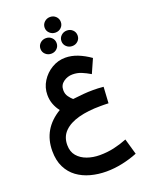

<svg xmlns="http://www.w3.org/2000/svg" viewBox="-209 -949 1058 1385"><g transform="rotate(-20 319.5 -256.5)"><path d="M293.9 -789.6Q293.9 -814.9 312.3 -832.3Q330.6 -849.6 356.4 -849.6Q382.3 -849.6 400.1 -832.3Q418 -814.9 418 -789.6Q418 -764.2 400.1 -747.1Q382.3 -730 356.4 -730Q330.6 -730 312.3 -747.3Q293.9 -764.6 293.9 -789.6ZM374.5 -656.7Q374.5 -682.1 392.8 -699.2Q411.1 -716.3 437 -716.3Q462.9 -716.3 480.7 -699.2Q498.5 -682.1 498.5 -656.7Q498.5 -631.3 480.7 -614.3Q462.9 -597.2 437 -597.2Q411.1 -597.2 392.8 -614.3Q374.5 -631.3 374.5 -656.7ZM213.4 -656.7Q213.4 -682.1 231.7 -699.2Q250 -716.3 275.9 -716.3Q301.8 -716.3 319.6 -699.2Q337.4 -682.1 337.4 -656.7Q337.4 -631.3 319.6 -614.3Q301.8 -597.2 275.9 -597.2Q250 -597.2 231.7 -614.3Q213.4 -631.3 213.4 -656.7ZM547.9 -244.1 540.5 -120.1Q520.5 -121.1 506.3 -121.1Q492.2 -121.1 478 -121.1Q382.8 -121.1 310.8 -101.8Q238.8 -82.5 198.2 -42.2Q157.7 -2 157.7 61.5Q157.7 112.8 185.5 145.5Q213.4 178.2 258.3 194.1Q303.2 210 354.5 210Q412.6 210 464.6 198.2Q516.6 186.5 565.4 167L600.1 288.6Q544.9 311 482.7 324.2Q420.4 337.4 359.9 337.4Q296.9 337.4 239.5 322Q182.1 306.6 137.7 274.2Q93.3 241.7 67.4 189.9Q41.5 138.2 41.5 65.4Q41.5 -104 193.4 -194.8Q172.4 -220.7 159.4 -254.4Q146.5 -288.1 146.5 -327.1Q146.5 -383.3 176.3 -430.9Q206.1 -478.5 254.4 -507.3Q302.7 -536.1 358.4 -536.1Q405.3 -536.1 452.6 -517.6Q500 -499 546.9 -465.8L499.5 -358.9Q465.8 -378.9 434.6 -391.8Q403.3 -404.8 366.7 -404.8Q328.1 -404.8 297.1 -382.3Q266.1 -359.9 266.1 -320.3Q266.1 -290.5 281.5 -269.5Q296.9 -248.5 311.5 -236.3Q356.9 -241.7 393.6 -244.9Q430.2 -248 467.3 -248Q487.3 -248 505.6 -247.3Q523.9 -246.6 547.9 -244.1Z"/></g></svg>

Font: Vazirmatn RD UI
Style: Bold
Weight: 700
Designer: Saber Rastikerdar
Foundry: Saber Rastikerdar
Version: Version 33.003